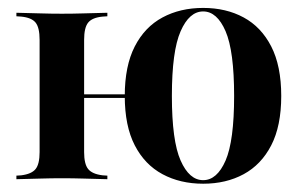

<svg xmlns="http://www.w3.org/2000/svg" viewBox="-20 -448 763 480"><path d="M79 -208.1V-348.4Q79 -379 69 -391.5Q58.9 -404 33.1 -406.5L21 -407.3V-416.1Q56.5 -415.3 82.3 -414.5Q108.1 -413.7 134.7 -413.7Q162.1 -413.7 187.9 -414.5Q213.7 -415.3 248.4 -416.1V-407.3L236.3 -406.5Q210.5 -404 200.4 -391.5Q190.3 -379 190.3 -348.4V-208.1ZM134.7 -2.4Q108.1 -2.4 82.3 -1.6Q56.5 -0.8 21 0V-8.9L33.1 -9.7Q58.9 -12.9 69 -25.4Q79 -37.9 79 -67.7V-208.1H190.3V-67.7Q190.3 -37.9 200.4 -25.4Q210.5 -12.9 236.3 -9.7L248.4 -8.9V0Q213.7 -0.8 187.9 -1.6Q162.1 -2.4 134.7 -2.4ZM487.9 11.3Q430.6 11.3 386.3 -12.5Q341.9 -36.3 316.9 -84.7Q291.9 -133.1 291.9 -208.1Q291.9 -283.1 316.9 -331.9Q341.9 -380.6 386.3 -404.4Q430.6 -428.2 487.9 -428.2Q545.2 -428.2 589.1 -404.4Q633.1 -380.6 658.1 -331.9Q683.1 -283.1 683.1 -208.1Q683.1 -133.1 658.1 -84.7Q633.1 -36.3 589.1 -12.5Q545.2 11.3 487.9 11.3ZM146.8 -203.2V-212.1H340.3V-203.2ZM487.9 2.4Q522.6 2.4 544 -46.8Q565.3 -96 565.3 -208.1Q565.3 -320.2 544 -369.8Q522.6 -419.4 487.9 -419.4Q453.2 -419.4 431.5 -369.8Q409.7 -320.2 409.7 -208.1Q409.7 -96 431.5 -46.8Q453.2 2.4 487.9 2.4Z"/></svg>

Font: Playfair 144pt SemiCondensed
Style: Bold
Weight: 700
Width: 4
Designer: Claus Eggers Sørensen
Foundry: Claus Eggers Sørensen
Version: Version 2.203